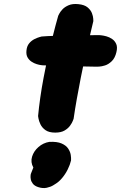

<svg xmlns="http://www.w3.org/2000/svg" viewBox="-20 -671 613 973"><path d="M260 1Q228 1 210.5 -11.5Q193 -24 185 -41Q177 -58 175 -70.5Q173 -83 173 -83Q177 -126 184 -175.5Q191 -225 201 -277.5Q211 -330 223 -383.5Q235 -437 248 -489.5Q261 -542 275 -591Q275 -591 280 -601Q285 -611 296.5 -623.5Q308 -636 328 -644.5Q348 -653 377 -650Q408 -647 424 -633.5Q440 -620 446 -604Q452 -588 452.5 -576Q453 -564 453 -564Q444 -526 433 -479.5Q422 -433 411 -382Q400 -331 389.5 -277.5Q379 -224 369.5 -171Q360 -118 353 -69Q353 -69 349 -58.5Q345 -48 335 -34Q325 -20 307 -9.5Q289 1 260 1ZM470 -333Q391 -334 321.5 -336.5Q252 -339 197 -340Q197 -340 188 -341Q179 -342 166 -346Q153 -350 140.5 -358Q128 -366 120 -379.5Q112 -393 114 -414Q116 -437 127.5 -451Q139 -465 154 -472.5Q169 -480 180 -483Q191 -486 191 -486Q199 -487 221 -488Q243 -489 274.5 -490Q306 -491 342 -491.5Q378 -492 414.5 -492.5Q451 -493 483 -493Q483 -493 493.5 -492Q504 -491 519 -487Q534 -483 548 -473.5Q562 -464 569 -448Q576 -432 570 -407Q563 -377 546.5 -361Q530 -345 512.5 -339.5Q495 -334 482.5 -333.5Q470 -333 470 -333ZM173 277Q155 271 146.5 260Q138 249 136 237.5Q134 226 135 218.5Q136 211 136 211L149 178Q134 151 142.5 123Q151 95 175 74Q199 53 230 48Q269 46 292 56Q315 66 325.5 82Q336 98 338.5 114Q341 130 340 142Q335 164 323 188Q311 212 294.5 231.5Q278 251 261 261Q261 261 249 268.5Q237 276 217 280.5Q197 285 173 277Z"/></svg>

Font: Sour Gummy Black
Style: Italic
Weight: 900
Italic angle: -11.3°
Designer: Stefie Justprince
Foundry: Eifetstype
Version: Version 1.000